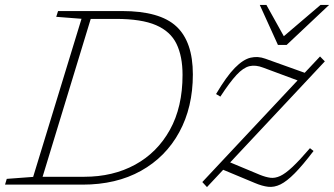

<svg xmlns="http://www.w3.org/2000/svg" viewBox="-48 -752 1360 782"><path d="M284 -675.5 181 -683.5 188.5 -707H449Q603 -707 670.2 -644.5Q737.5 -582 737.5 -449Q737.5 -315 682.2 -213.8Q627 -112.5 526.2 -56.2Q425.5 0 288 0H-27.5L-20.5 -23.5L87 -31.5ZM295 -32Q412 -32 502.2 -81.2Q592.5 -130.5 644 -223.2Q695.5 -316 695.5 -447Q695.5 -522.5 671 -573.2Q646.5 -624 587.5 -649.5Q528.5 -675 424.5 -675H321.5L125.5 -32ZM776 -10.5 1164 -424.5 1024 -476.5Q993 -488.5 968 -482.5Q943 -476.5 915.5 -447Q888 -417.5 849.5 -358.5L832 -369Q874.5 -441 908.5 -475.5Q942.5 -510 972.5 -517Q1002.5 -524 1032.5 -513L1193 -455.5L1255.5 -522L1275 -502L889.5 -90.5L1010.5 -40Q1034 -30.5 1053 -28Q1072 -25.5 1093.2 -35.2Q1114.5 -45 1143.2 -72Q1172 -99 1214.5 -148.5L1229 -137Q1184.5 -78.5 1152.2 -46Q1120 -13.5 1094.5 -1Q1069 11.5 1044.5 8.8Q1020 6 990.5 -6.5L861 -60.5L795 10ZM1292.5 -732 1119.5 -569H1084L1010 -732H1037L1108 -604.5L1257.5 -732Z"/></svg>

Font: Newsreader Caption ExtraLight
Style: Italic
Weight: 275
Italic angle: -17°
Designer: Hugues Gentile
Foundry: Production Type
Version: Version 1.001